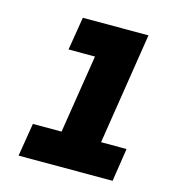

<svg xmlns="http://www.w3.org/2000/svg" viewBox="-77 -764 518 582"><g transform="rotate(15 182.0 -473.0)"><path d="M33 -246 50 -350H140L179 -596H96L113 -700H319L264 -350H344L328 -246Z"/></g></svg>

Font: MuseoModerno ExtraBold
Style: Italic
Weight: 800
Italic angle: -9°
Designer: Pablo Cosgaya, Héctor Gatti, Marcela Romero, and the Authors of The MuseoModerno Project.
Foundry: Omnibus-Type Team
Version: Version 1.003